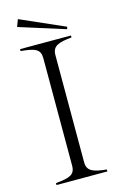

<svg xmlns="http://www.w3.org/2000/svg" viewBox="-128 -901 597 955"><g transform="rotate(-15 170.0 -423.5)"><path d="M39 -10V0H301V-10C236 -17 201 -26 201 -74V-626C201 -674 235 -683 301 -690V-700H39V-690C112 -683 139 -674 139 -626V-74C139 -26 111 -17 39 -10ZM53 -810 291 -735 294 -747 67 -847Z"/></g></svg>

Font: Sprat Condensed Light
Style: Regular
Weight: 300
Width: 3
Designer: Ethan Nakache
Foundry: Collletttivo
Version: Version 2.000;Glyphs 3.2 (3217)